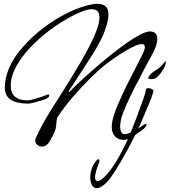

<svg xmlns="http://www.w3.org/2000/svg" viewBox="-20 -675 955 1002"><path d="M200 90Q185 90 174.5 81Q164 72 164 59Q164 52 167 46Q193 -17 257 -118L288 -167Q348 -261 395.5 -341.5Q443 -422 471 -484.5Q499 -547 499 -585Q499 -627 460 -627Q439 -627 407 -615Q375 -602 338.5 -582Q302 -562 261 -533Q207 -495 160 -449.5Q113 -404 81.5 -356.5Q50 -309 40 -265Q36 -248 36 -228Q36 -151 126 -151Q133 -151 153.5 -156.5Q174 -162 195 -169Q216 -176 222 -179Q228 -182 231 -182Q237 -182 237 -176Q237 -167 222 -160Q214 -156 194 -150Q174 -144 154.5 -139Q135 -134 126 -134Q66 -135 35.5 -155Q5 -175 5 -222Q5 -230 6.5 -241Q8 -252 10 -265Q28 -350 103 -434Q153 -490 214 -535Q275 -580 338.5 -610.5Q402 -641 458 -652Q476 -655 489 -655Q546 -655 546 -600Q546 -581 540 -558Q530 -516 510.5 -475.5Q491 -435 462.5 -390Q434 -345 396 -287L339 -200Q338 -198 339.5 -196Q341 -194 343 -196Q359 -213 389 -241.5Q419 -270 465 -310Q509 -349 554 -385Q599 -421 639.5 -449.5Q680 -478 712 -494.5Q744 -511 762 -511Q801 -511 801 -471Q801 -442 778 -398Q756 -358 734.5 -317.5Q713 -277 693 -237H692Q620 -95 611 -49Q609 -38 608 -29.5Q607 -21 607 -15Q607 3 612.5 14Q618 25 631 25Q644 25 668 14.5Q692 4 714 -13Q734 -28 741 -28Q745 -28 745 -25Q745 -22 742 -17Q735 -5 718 7Q686 30 663.5 42.5Q641 55 626 55Q598 55 580.5 37Q563 19 563 -14Q563 -18 564 -26Q565 -34 567 -46Q574 -79 595.5 -130Q617 -181 649.5 -246Q682 -311 720 -384Q736 -415 736 -429Q736 -445 720 -445Q706 -445 682.5 -434.5Q659 -424 632.5 -408Q606 -392 581 -375Q556 -358 539 -345Q497 -312 449.5 -265Q402 -218 357.5 -166Q313 -114 279 -62Q278 -60 277 -54.5Q276 -49 275 -41Q274 -20 270.5 -4Q267 12 257 30Q250 43 245 52.5Q240 62 236 67Q222 90 200 90ZM767 -262Q754 -262 754 -268Q754 -273 761.5 -282.5Q769 -292 779 -299Q801 -313 813.5 -323Q826 -333 844 -357Q845 -355 845 -349Q845 -336 834.5 -317.5Q824 -299 811 -284Q798 -269 788 -265Q779 -262 767 -262ZM485 307Q469 307 460 291Q451 275 451 251Q451 227 460 202Q469 177 487 159Q490 156 492 156Q499 156 499 165Q499 170 496 176Q476 227 476 250Q476 270 489 270Q508 270 542 230Q577 190 616 115.5Q655 41 690 -55L700 -82Q717 -129 728.5 -160Q740 -191 741 -207Q743 -215 754 -215Q763 -215 772.5 -210Q782 -205 781 -201Q776 -181 769.5 -163Q763 -145 756 -129Q749 -113 745 -104Q741 -95 740 -92Q692 30 609 171Q578 224 557 252.5Q536 281 514 296Q498 307 485 307Z"/></svg>

Font: Allison
Style: Regular
Weight: 400
Designer: Robert E. Leuschke
Foundry: Robert E. Leuschke
Version: Version 1.010; ttfautohint (v1.8.3)